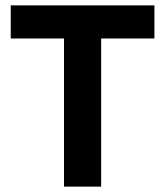

<svg xmlns="http://www.w3.org/2000/svg" viewBox="-20 -695 615 715"><path d="M356.7 0H218.3V-551.7H20V-675H555V-551.7H356.7Z"/></svg>

Font: Funnel Sans
Style: Bold
Weight: 700
Designer: NORD ID, Kristian Moeller
Foundry: Dicotype
Version: Version 1.000